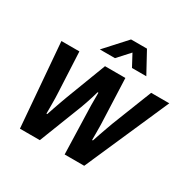

<svg xmlns="http://www.w3.org/2000/svg" viewBox="-159 -884 1047 1045"><g transform="rotate(30 364.5 -361.5)"><path d="M94 0 51 -526H164L176 -278Q177 -265 177.5 -241Q178 -217 178 -191Q178 -165 178 -143H183Q190 -165 199 -190.5Q208 -216 216.5 -240Q225 -264 230 -277L325 -526H453L463 -278Q464 -263 464.5 -238.5Q465 -214 465 -188.5Q465 -163 465 -143H470Q476 -162 485 -187.5Q494 -213 502.5 -237Q511 -261 517 -277L615 -526H729L498 0H375L367 -268Q366 -284 366 -305Q366 -326 366 -347Q366 -368 366 -383H361Q357 -368 350.5 -347Q344 -326 337 -305.5Q330 -285 324 -269L219 0ZM255 -591 375 -723H475L547 -591H457L398 -701H450L350 -591Z"/></g></svg>

Font: Archivo SemiCondensed SemiBold
Style: Italic
Weight: 600
Width: 4
Italic angle: -10°
Designer: Hector Gatti
Foundry: Omnibus-Type
Version: Version 2.001